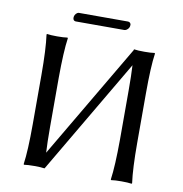

<svg xmlns="http://www.w3.org/2000/svg" viewBox="-85 -857 899 941"><g transform="rotate(10 364.0 -387.0)"><path d="M104 -444.8Q104 -573.7 94.2 -645L96.2 -647.9Q114.3 -645 147 -645Q179.7 -645 198.2 -647.9L200.2 -645Q190.4 -578.1 189.9 -444.8V-200.2Q189.9 -125 192.9 -74.2L528.3 -644L527.8 -644.5L529.8 -647.9Q547.9 -645 581.1 -645Q613.8 -645 631.8 -647.9L633.8 -645Q624 -578.1 624 -444.8V-200.2Q624 -71.3 633.8 0L631.8 2.9Q613.8 0 581.1 0Q548.3 0 529.8 2.9L527.8 0Q537.6 -68.4 538.1 -200.2V-444.8Q538.1 -519 535.2 -569.8L200.2 0L198.2 2.9Q180.2 0 147 0Q114.3 0 96.2 2.9L94.2 0Q104 -68.4 104 -200.2ZM466.8 -732.9H223.1Q210.9 -734.4 210 -748Q210 -765.1 224.1 -774.4Q228.5 -776.9 231.9 -776.9H477.1Q489.7 -775.4 491.2 -763.2Q491.2 -745.1 475.6 -735.8Q470.7 -733.4 466.8 -732.9Z"/></g></svg>

Font: Linux Biolinum Capitals O
Style: Small Caps
Weight: 400
Designer: Philipp H. Poll
Foundry: Philipp H. Poll
Version: Version 1.0.4